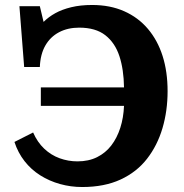

<svg xmlns="http://www.w3.org/2000/svg" viewBox="-20 -737 740 771"><path d="M310 14Q264 14 221 2Q178 -10 141.5 -33Q105 -56 78.5 -90Q52 -124 38 -167L113 -205Q130 -166 157.5 -140Q185 -114 219.5 -101.5Q254 -89 291 -89Q336 -89 370 -106Q404 -123 427 -153Q450 -183 463 -223.5Q476 -264 478 -312H144V-386H478Q477 -458 459.5 -511.5Q442 -565 403 -595.5Q364 -626 298 -626Q252 -626 217 -607.5Q182 -589 162 -554Q142 -519 140 -468H77L58 -712H140L155 -649Q175 -669 202 -684Q229 -699 266 -708Q303 -717 350 -717Q422 -717 478.5 -692Q535 -667 574 -621Q613 -575 633 -512Q653 -449 653 -371Q653 -292 632.5 -222.5Q612 -153 570.5 -99.5Q529 -46 464 -16Q399 14 310 14Z"/></svg>

Font: Literata 18pt
Style: Bold
Weight: 700
Designer: Latin by Veronika Burian and Jose Scaglione. Greek by Irene Vlachou. Cyrillic by Vera Evstafieva.
Foundry: TypeTogether
Version: Version 3.103;gftools[0.9.29]